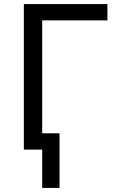

<svg xmlns="http://www.w3.org/2000/svg" viewBox="-20 -734 570 942"><path d="M507 -714V-634H187V-80H272V188H187V0H97V-714Z"/></svg>

Font: Noto IKEA Simplified Chinese
Style: Regular
Weight: 400
Designer: Monotype Design Team
Foundry: Monotype Imaging Inc.
Version: Version 1.100